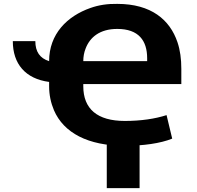

<svg xmlns="http://www.w3.org/2000/svg" viewBox="-20 -740 1016 989"><path d="M623 -117C481 -117 409 -179 409 -296V-307H914V-385C914 -436 908 -482 894 -523C855 -638 759 -720 584 -720C534 -721 488 -714 446 -699C326 -657 233 -565 233 -425C185 -440 162 -474 162 -528H46C46 -411 111 -334 233 -318V-296C233 -251 242 -210 258 -172C308 -56 433 11 623 11C716 11 806 -1 867 -26L838 -147C779 -128 706 -117 623 -117ZM738 -440V-425H409C409 -448 413 -470 421 -490C443 -548 494 -591 584 -591C694 -591 738 -531 738 -440ZM699 229V-45H530V229Z"/></svg>

Font: Asimov
Style: XWid
Weight: 500
Designer: Google
Version: Version 2.000980; 2014